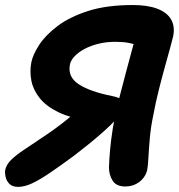

<svg xmlns="http://www.w3.org/2000/svg" viewBox="-46 -732 712 764"><path d="M26.6 11.6Q2.6 11.6 -9.2 -1Q-21 -13.6 -24.1 -29.6Q-27.2 -45.6 -25.2 -56Q-20.4 -77.6 -0.8 -96.7Q18.8 -115.8 51 -137Q83.2 -158.2 122.6 -185Q150.2 -203.2 176.2 -222.2Q202.2 -241.2 227.5 -262Q252.8 -282.8 277.8 -304.6L311.2 -252.2Q235.4 -261.8 186.9 -285.3Q138.4 -308.8 112.3 -341.2Q86.2 -373.6 78.9 -410.7Q71.6 -447.8 78.8 -484.6Q85 -515 110 -553.5Q135 -592 182.9 -628.3Q230.8 -664.6 304.6 -688.3Q378.4 -712 482.4 -712Q541 -712 579.5 -697.5Q618 -683 634.5 -655.1Q651 -627.2 643 -587.2Q640.2 -575.2 631.5 -543.3Q622.8 -511.4 610.6 -467.7Q598.4 -424 586.1 -375Q573.8 -326 564.8 -278Q554 -227 550.1 -181.6Q546.2 -136.2 544.5 -103.8Q542.8 -71.4 539.8 -56.2Q536.2 -39.2 524.8 -24.2Q513.4 -9.2 494.8 0.4Q476.2 10 452 10Q417.2 10 402.4 -12.8Q387.6 -35.6 387.6 -66.6Q387.6 -72.6 389.4 -102.5Q391.2 -132.4 396.5 -176.7Q401.8 -221 411.6 -268Q420.2 -309.6 432.7 -358.1Q445.2 -406.6 457.7 -453.4Q470.2 -500.2 479.8 -535.5Q489.4 -570.8 493 -584L498.8 -552.8Q486.2 -557.2 465.5 -561.4Q444.8 -565.6 413 -565.6Q377.2 -565.6 346 -557.9Q314.8 -550.2 290.5 -537.3Q266.2 -524.4 250.7 -507.9Q235.2 -491.4 232.2 -474.8Q222.6 -425.6 268 -396.3Q313.4 -367 399.6 -350Q434.2 -343.2 440.6 -331.2Q447 -319.2 442.6 -297Q439.8 -283.2 418.4 -259.6Q397 -236 366.1 -208.5Q335.2 -181 303.4 -155.6Q271.6 -130.2 248.8 -112.6Q194.2 -72.4 153.3 -44.6Q112.4 -16.8 82 -2.6Q51.6 11.6 26.6 11.6Z"/></svg>

Font: Shantell Sans Light
Style: Italic
Weight: 300
Italic angle: -11°
Designer: Stephen Nixon, Anya Danilova, Shantell Martin
Foundry: Arrow Type
Version: Version 1.008;[ac192a2d6]